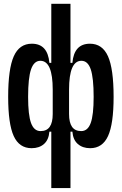

<svg xmlns="http://www.w3.org/2000/svg" viewBox="-20 -752 626 987"><path d="M443.4 9.8Q404.8 9.8 380.1 -11.7Q355.5 -33.2 352.1 -75.2H307.1L335 -222.7V-166Q335 -122.1 350.3 -100.1Q365.7 -78.1 397.5 -78.1Q431.2 -78.1 446.3 -119.6Q461.4 -161.1 461.4 -253.9Q461.4 -351.6 446.5 -395.5Q431.6 -439.5 398.4 -439.5Q335 -439.5 335 -291L312 -428.7H352.1Q356.4 -478 378.9 -502.7Q401.4 -527.3 442.4 -527.3Q506.3 -527.3 535.2 -462.6Q564 -397.9 564 -253.9Q564 -115.2 535.4 -52.7Q506.8 9.8 443.4 9.8ZM142.6 9.8Q79.1 9.8 50.5 -52.7Q22 -115.2 22 -253.9Q22 -397.9 50.8 -462.6Q79.6 -527.3 143.6 -527.3Q184.6 -527.3 207 -502.7Q229.5 -478 233.9 -428.7H273.9L251 -291Q251 -439.5 187.5 -439.5Q154.8 -439.5 139.6 -395.5Q124.5 -351.6 124.5 -253.9Q124.5 -161.1 139.6 -119.6Q154.8 -78.1 188.5 -78.1Q220.2 -78.1 235.6 -100.1Q251 -122.1 251 -166V-222.7L278.8 -75.2H233.9Q230.5 -33.2 206.1 -11.7Q181.6 9.8 142.6 9.8ZM243.7 214.8V-96.2L251 -124V-394L243.7 -410.2V-732.4H342.3V-410.2L335 -394V-124L342.3 -96.2V214.8Z"/></svg>

Font: Cascadia Code PL
Style: Regular
Weight: 400
Monospace: yes
Designer: Aaron Bell
Foundry: Saja Typeworks
Version: Version 2102.003